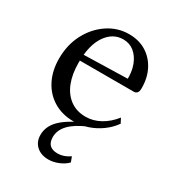

<svg xmlns="http://www.w3.org/2000/svg" viewBox="-167 -561 801 880"><g transform="rotate(30 234.0 -120.5)"><path d="M237 12Q176 12 130.5 -15.5Q85 -43 60 -92Q35 -141 35 -205Q35 -278 65.5 -336Q96 -394 147 -428Q198 -462 258 -462Q310 -462 348.5 -438.5Q387 -415 409 -373Q431 -331 431 -276Q431 -257 424 -250.5Q417 -244 408 -244H93V-275L365 -282L354 -271Q356 -319 342.5 -354Q329 -389 304.5 -408.5Q280 -428 247 -428Q192 -428 157 -377Q122 -326 122 -233Q122 -173 139.5 -128.5Q157 -84 191 -59Q225 -34 273 -34Q313 -34 350 -54.5Q387 -75 416 -112L429 -87Q408 -57 377 -34.5Q346 -12 310.5 0Q275 12 237 12ZM224 221Q184 221 160 199Q136 177 136 141Q136 95 172.5 59Q209 23 288 -11L304 0Q246 25 218 55Q190 85 190 121Q190 176 246 176Q279 176 310 154L320 181Q304 198 277 209.5Q250 221 224 221Z"/></g></svg>

Font: Pitagon Serif
Style: Regular
Weight: 400
Designer: Travis Tran
Foundry: Pitagon
Version: Version 1.000;gftools[0.9.26]